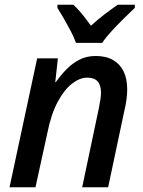

<svg xmlns="http://www.w3.org/2000/svg" viewBox="-20 -786 599 806"><path d="M20 0 136 -541H223L212 -441H214Q234 -469 258 -494Q282 -519 312.5 -535Q343 -551 382 -551Q425 -551 454.5 -534Q484 -517 499 -486Q514 -455 514 -410Q514 -389 510.5 -365Q507 -341 502 -321L434 0H325L395 -332Q399 -353 401.5 -368.5Q404 -384 404 -397Q404 -428 390 -444Q376 -460 346 -460Q315 -460 282.5 -435Q250 -410 222.5 -359Q195 -308 179 -229L129 0ZM299 -606Q290 -631 276 -657.5Q262 -684 247.5 -709Q233 -734 221 -753V-766H288Q299 -756 312 -741.5Q325 -727 337.5 -710.5Q350 -694 362 -678Q390 -704 419 -726Q448 -748 474 -766H546V-753Q529 -737 502 -710.5Q475 -684 449.5 -656.5Q424 -629 409 -606Z"/></svg>

Font: Noto Sans Display Medium
Style: Italic
Weight: 500
Italic angle: -12°
Designer: Monotype Design Team
Foundry: Monotype Imaging Inc.
Version: Version 2.003